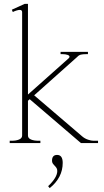

<svg xmlns="http://www.w3.org/2000/svg" viewBox="-20 -737 535 989"><path d="M485 -12V0H397L133 -226L124 -218V-39Q124 -25 139.5 -18.5Q155 -12 177 -12H188V0H30V-12H41Q63 -12 78.5 -18.5Q94 -25 94 -39V-674Q94 -686 82 -686Q75 -686 64 -682.5Q53 -679 46 -675L41 -687L107 -717H124V-250L333 -436Q338 -440 338 -445Q338 -451 327.5 -454.5Q317 -458 303 -458H292V-470H433V-458H422Q407 -458 396.5 -455.5Q386 -453 378 -444L156 -246L404 -34Q417 -23 433.5 -17.5Q450 -12 461 -12ZM303 102Q303 178 236 232L228 222Q275 177 275 144Q275 135 271.5 129Q268 123 261 116Q260 115 254 108Q248 101 248 90Q248 76 254.5 68.5Q261 61 274 61Q303 61 303 102Z"/></svg>

Font: Taviraj Thin
Style: Regular
Weight: 250
Designer: Katatrad Team
Foundry: CadsonDemak
Version: Version 1.001